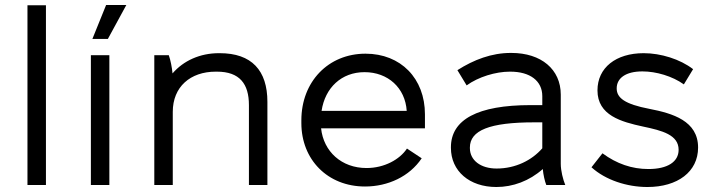

<svg xmlns="http://www.w3.org/2000/svg" viewBox="-20 -741 2853 769"><path d="M90 0H164V-720H90Z M412 -585 486 -721H405L350 -585ZM344 0H418V-520H344Z M598 0H672V-293C672 -393 742 -454 844 -454H849C940 -454 977 -405 977 -320V0H1051V-333C1051 -459 988 -528 860 -528H857C781 -528 715 -498 671 -447C669 -470 663 -501 656 -520H598Z M1442 6C1534 6 1620 -34 1669 -107L1610 -146C1581 -102 1519 -68 1448 -68C1348 -68 1276 -134 1266 -227H1682V-283C1682 -427 1585 -526 1444 -526C1295 -526 1187 -414 1187 -259V-248C1187 -102 1292 6 1442 6ZM1268 -297C1282 -390 1348 -452 1440 -452C1534 -452 1603 -389 1609 -297Z M1968 8C2034 8 2100 -16 2154 -64C2156 -41 2162 -15 2168 0H2244C2235 -22 2226 -57 2226 -85V-362C2226 -463 2148 -529 2028 -529H2026C1949 -529 1878 -502 1812 -460L1849 -399C1896 -433 1965 -454 2022 -454H2024C2103 -454 2152 -417 2152 -356V-320H2105C1893 -320 1786 -262 1786 -151V-149C1786 -56 1860 8 1968 8ZM1969 -66C1905 -66 1862 -99 1862 -148V-150C1862 -219 1941 -251 2120 -251H2152V-147C2110 -99 2045 -66 1969 -66Z M2573 8C2694 8 2776 -53 2776 -150C2776 -257 2674 -287 2581 -305C2482 -324 2450 -349 2450 -387C2450 -428 2486 -455 2553 -455C2608 -455 2673 -436 2719 -403L2756 -464C2704 -504 2627 -528 2558 -528C2447 -528 2373 -470 2373 -379C2373 -279 2468 -253 2556 -234C2632 -218 2698 -201 2698 -141C2698 -93 2654 -64 2577 -64C2511 -64 2450 -85 2393 -127L2349 -71C2405 -20 2491 8 2573 8Z"/></svg>

Font: Fixel Display Regular
Style: Regular
Weight: 400
Designer: AlfaBravo + MacPaw
Foundry: Kyrylo Tkachov, Marchela Mozhyna, Serhii Makarenko, Maria Weinstein, Zakhar Kryvoshyya
Version: Version 1.211